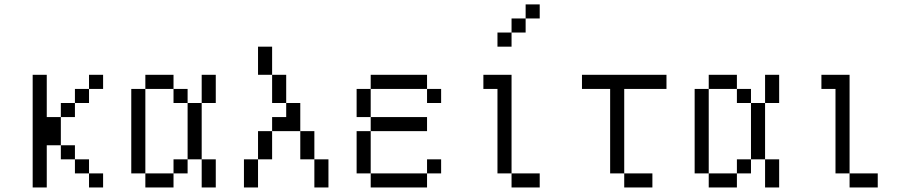

<svg xmlns="http://www.w3.org/2000/svg" viewBox="-20 -832 4040 852"><path d="M437.5 0V-62.5H375V0ZM437.5 -437.5V-500H375V-437.5H312.5V-375H250V-312.5H187.5V-500H125Q125 -500 125 0H187.5V-187.5H250V-125H312.5V-62.5H375V-125H312.5V-187.5H250Q250 -187.5 250 -312.5H312.5V-375H375V-437.5Z M625 -62.5V0H750V-62.5ZM625 -62.5Q625 -62.5 625 -437.5H562.5Q562.5 -437.5 562.5 -62.5ZM750 -62.5H812.5V-125H750ZM875 -125Q875 -125 875 0H937.5Q937.5 0 937.5 -125ZM812.5 -125H875Q875 -125 875 -375H812.5Q812.5 -375 812.5 -125ZM812.5 -375V-437.5H750V-375ZM875 -375H937.5Q937.5 -375 937.5 -500H875Q875 -500 875 -375ZM625 -437.5H750V-500H625Z M1062.5 -125Q1062.5 -125 1062.5 0H1125Q1125 0 1125 -125ZM1375 -125Q1375 -125 1375 0H1437.5Q1437.5 0 1437.5 -125ZM1125 -125H1187.5Q1187.5 -125 1187.5 -250H1125Q1125 -250 1125 -125ZM1375 -125Q1375 -125 1375 -250H1312.5Q1312.5 -250 1312.5 -125ZM1187.5 -250H1312.5Q1312.5 -250 1312.5 -375H1250V-312.5H1187.5ZM1250 -375Q1250 -375 1250 -500H1187.5Q1187.5 -500 1187.5 -375ZM1187.5 -500Q1187.5 -500 1187.5 -625H1125Q1125 -625 1125 -500Z M1937.5 -62.5V-125H1875V-62.5H1625V0H1875V-62.5ZM1875 -250V-312.5H1625V-250H1562.5V-62.5H1625V-250ZM1937.5 -375V-437.5H1875V-375ZM1625 -312.5Q1625 -312.5 1625 -437.5H1562.5Q1562.5 -437.5 1562.5 -312.5ZM1625 -437.5H1875V-500H1625Z M2375 0V-62.5H2250V0ZM2375 -750V-812.5H2312.5V-750H2250V-687.5H2187.5V-625H2250V-687.5H2312.5V-750ZM2250 -62.5V-500H2125V-437.5H2187.5Q2187.5 -437.5 2187.5 -62.5Z M2875 0V-62.5H2750V0ZM2937.5 -437.5V-500H2562.5V-437.5H2687.5Q2687.5 -437.5 2687.5 -62.5H2750Q2750 -62.5 2750 -437.5Z M3125 -62.5V0H3250V-62.5ZM3125 -62.5Q3125 -62.5 3125 -437.5H3062.5Q3062.5 -437.5 3062.5 -62.5ZM3250 -62.5H3312.5V-125H3250ZM3375 -125Q3375 -125 3375 0H3437.5Q3437.5 0 3437.5 -125ZM3312.5 -125H3375Q3375 -125 3375 -375H3312.5Q3312.5 -375 3312.5 -125ZM3312.5 -375V-437.5H3250V-375ZM3375 -375H3437.5Q3437.5 -375 3437.5 -500H3375Q3375 -500 3375 -375ZM3125 -437.5H3250V-500H3125Z M3875 0V-62.5H3750V0ZM3750 -62.5V-500H3625V-437.5H3687.5Q3687.5 -437.5 3687.5 -62.5Z"/></svg>

Font: CalcUnifontExMono
Style: Regular
Weight: 500
Version: Version 15.0.06